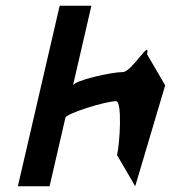

<svg xmlns="http://www.w3.org/2000/svg" viewBox="-20 -646 593 666"><path d="M42 0H152L207 -238C210 -252 345 -295 383 -295C404 -295 396 -150 386 -108L449 0L553 -350L490 -458C503 -514 437 -396 406 -396C366 -396 237 -367 233 -349L297 -626H187Z"/></svg>

Font: Crazy Punk
Style: Obl
Weight: 400
Version: Version 1